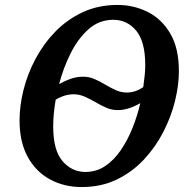

<svg xmlns="http://www.w3.org/2000/svg" viewBox="-20 -745 762 776"><path d="M310 11Q239 11 182 -20Q125 -51 92 -111Q59 -171 59 -259Q59 -317 75 -381.5Q91 -446 123.5 -507Q156 -568 203.5 -617Q251 -666 314 -695.5Q377 -725 455 -725Q521 -725 577.5 -696.5Q634 -668 668.5 -609Q703 -550 703 -457Q703 -401 687.5 -337.5Q672 -274 640.5 -212.5Q609 -151 562 -100.5Q515 -50 452 -19.5Q389 11 310 11ZM493 -371Q527 -371 559 -393Q562 -416 564.5 -437.5Q567 -459 567 -482Q567 -577 530.5 -621Q494 -665 438 -665Q381 -665 338.5 -627.5Q296 -590 266 -530.5Q236 -471 219 -405Q246 -420 269 -427.5Q292 -435 316 -435Q340 -435 362 -425.5Q384 -416 405.5 -403Q427 -390 448.5 -380.5Q470 -371 493 -371ZM325 -50Q369 -50 404.5 -73.5Q440 -97 467.5 -137Q495 -177 515 -226.5Q535 -276 547 -328Q498 -300 456 -300Q432 -300 410 -309.5Q388 -319 366 -332Q344 -345 322 -354.5Q300 -364 278 -364Q241 -364 205 -342Q200 -312 197.5 -285.5Q195 -259 195 -234Q195 -137 233 -93.5Q271 -50 325 -50Z"/></svg>

Font: Noto Serif SemiCondensed SemiBold
Style: Italic
Weight: 600
Width: 4
Italic angle: -12°
Designer: Monotype Design Team
Foundry: Monotype Imaging Inc.
Version: Version 2.014; ttfautohint (v1.8.4.7-5d5b)